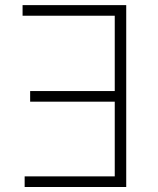

<svg xmlns="http://www.w3.org/2000/svg" viewBox="-20 -748 630 768"><path d="M484.9 -727.5H70.3V-685.1H439V-383.8H100.6V-341.3H439V-42.5H78.6V0H484.9Z"/></svg>

Font: Raveo ExtraLight
Style: Regular
Weight: 200
Designer: Jakub Foglar, Rasmus Andersson (Inter)
Foundry: Jakubfoglar.com
Version: Version 1.100;Glyphs 3.2.3 (3260)